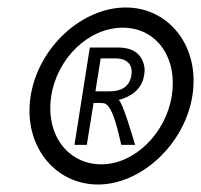

<svg xmlns="http://www.w3.org/2000/svg" viewBox="-20 -482 537 513"><path d="M62 -226C41 -95 125 11 242 11C356 11 473 -95 494 -226C515 -357 432 -462 316 -462C200 -462 83 -357 62 -226ZM117 -226C133 -327 217 -408 308 -408C399 -408 455 -327 439 -226C423 -125 339 -43 251 -43C159 -43 101 -125 117 -226ZM179 -95H212L230 -207H242C248 -207 254 -207 258 -206C283 -201 298 -118 304 -95H341C337 -108 308 -209 297 -215C326 -222 359 -241 365 -281C367 -292 367 -302 364 -311C356 -340 332 -355 297 -355H220ZM235 -238 249 -326H289C316 -326 336 -312 331 -281C326 -248 301 -238 273 -238Z"/></svg>

Font: Charger Sport
Style: NrwObl
Weight: 400
Designer: Jasper
Foundry: Cannot Into Space Fonts
Version: Version 1.1